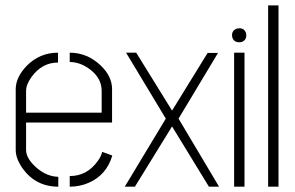

<svg xmlns="http://www.w3.org/2000/svg" viewBox="-20 -702 1108 722"><path d="M39.1 -137.7V-368.2Q40 -412.1 80.1 -454.1Q128.9 -503.9 198.2 -503.9V-466.8Q138.7 -466.8 99.6 -414.1Q78.1 -384.8 78.1 -360.4V-278.3H362.3V-360.4Q362.3 -411.1 312.5 -445.3Q278.3 -468.8 242.2 -468.8V-503.9Q307.6 -503.9 358.4 -456.1Q400.4 -416 401.4 -369.1V-241.2H78.1V-137.7Q78.1 -106.4 116.2 -72.3Q155.3 -38.1 199.2 -37.1V0Q114.3 0 64.5 -69.3Q39.1 -106.4 39.1 -137.7ZM242.2 0V-40Q307.6 -40 347.7 -96.7Q360.4 -114.3 364.3 -130.9L402.3 -117.2Q380.9 -43.9 313.5 -14.6Q280.3 0 242.2 0Z M449.2 0 603.5 -255.9 454.1 -503.9H492.2L627 -286.1L760.7 -502.9H799.8L651.4 -255.9L803.7 0H765.6L627 -226.6L487.3 0Z M852.5 -569.3Q852.5 -588.9 872.1 -594.7Q877 -595.7 879.9 -595.7Q899.4 -595.7 905.3 -577.1Q906.2 -573.2 906.2 -569.3Q906.2 -549.8 887.7 -543.9Q883.8 -543 879.9 -543Q859.4 -543 853.5 -561.5Q852.5 -566.4 852.5 -569.3ZM860.4 0V-503.9H899.4V0Z M988.3 0V-681.6H1027.3V0Z"/></svg>

Font: Post No Bills Colombo Light
Style: Regular
Weight: 300
Designer: Kosala Senevirathne, Siva Puranthara, Lasantha Premarathna, Tharique Azeez
Foundry: Mooniak
Version: Version 1.220 ; ttfautohint (v1.6)